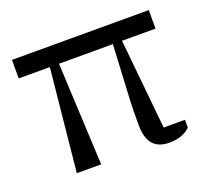

<svg xmlns="http://www.w3.org/2000/svg" viewBox="-96 -637 845 770"><g transform="rotate(-20 326.0 -252.0)"><path d="M157 -437H24V-516H608V-437H465L503 -53H594V-20Q580 -5 557 3.5Q534 12 505 12Q458 12 435 -15Q412 -42 412 -99Q412 -125 412.5 -157Q413 -189 415 -225L426 -437H196L217 0H113Z"/></g></svg>

Font: IBM Plex Serif
Style: Regular
Weight: 400
Designer: Mike Abbink, Paul van der Laan, Pieter van Rosmalen
Foundry: Bold Monday
Version: Version 3.001